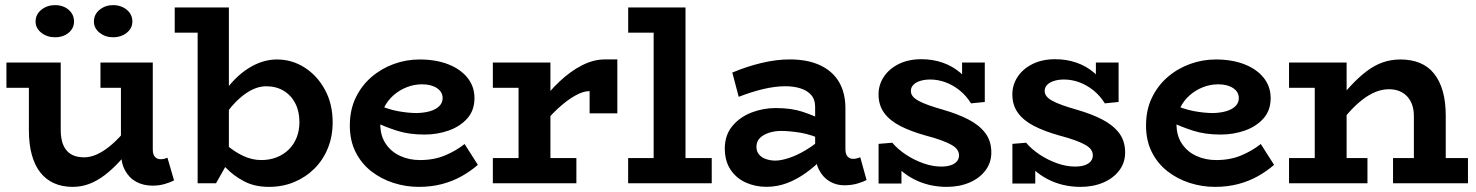

<svg xmlns="http://www.w3.org/2000/svg" viewBox="-20 -715 5756 749"><path d="M263.5 14Q222.8 14 191.2 -0.1Q159.6 -14.1 137.7 -41.7Q115.7 -69.2 104.2 -110.8Q92.7 -152.3 92.7 -206.6V-471H216.9V-208.2Q216.9 -184.7 221.6 -165.4Q226.3 -146.1 236.9 -131.7Q247.4 -117.3 264.9 -109.3Q282.4 -101.3 308.8 -101.3Q331.9 -101.3 356.3 -112Q380.7 -122.6 406.2 -143Q431.7 -163.3 457.9 -193.1Q484.1 -222.9 510.6 -260.3V-162.8Q478 -119.6 447.8 -86.7Q417.6 -53.8 388 -31.4Q358.4 -9 327.8 2.5Q297.2 14 263.5 14ZM5.1 -372.5V-471H195.3V-372.5ZM575.3 9.2Q539 9.2 511.3 -5.9Q483.6 -21 467.7 -50.5Q451.8 -80 451.8 -122.2V-471H576V-132.9Q576 -111.8 584.7 -102.9Q593.3 -93.9 605.4 -93.9Q614.8 -93.9 621.4 -95.6Q628 -97.4 633.2 -99.8L659 -11.2Q646 -4.2 623.6 2.5Q601.3 9.2 575.3 9.2ZM371.9 -372.5V-471H559.9V-372.5ZM420.6 -569.6Q390.9 -569.6 368.6 -587.2Q346.4 -604.8 346.4 -631Q346.4 -658.8 368.6 -676.9Q390.9 -695 420.6 -695Q452.8 -695 474.6 -676.9Q496.4 -658.8 496.4 -631Q496.4 -604.8 474.6 -587.2Q452.8 -569.6 420.6 -569.6ZM194.3 -569.6Q163.9 -569.6 141.3 -587.2Q118.8 -604.8 118.8 -631Q118.8 -658.8 141.3 -676.9Q163.9 -695 194.3 -695Q226.7 -695 247.7 -676.9Q268.8 -658.8 268.8 -631Q268.8 -604.8 247.7 -587.2Q226.7 -569.6 194.3 -569.6Z M661.6 -587.5V-686H866V-587.5ZM1060.2 -483Q1118.7 -483 1167.9 -451.8Q1217.2 -420.6 1247.4 -365.3Q1277.7 -310 1277.7 -237.6Q1277.7 -183.2 1259.1 -137.1Q1240.5 -91 1206.7 -57.4Q1172.9 -23.8 1127.9 -4.9Q1082.8 14 1028.9 14Q973.4 14 932.3 -7.7Q891.2 -29.3 861.4 -60.4Q831.5 -91.4 809.1 -118.4V-205.3Q832.3 -177.3 862.5 -150.7Q892.7 -124 927.7 -107.3Q962.7 -90.6 999 -90.6Q1032.3 -90.6 1059.6 -101.5Q1086.9 -112.3 1106.9 -132.1Q1126.8 -151.9 1137.5 -179.2Q1148.1 -206.5 1148.1 -238.9Q1148.1 -280.3 1131.9 -311.9Q1115.7 -343.4 1086.4 -361Q1057 -378.6 1018.1 -378.4Q980.7 -378.4 941.6 -352.3Q902.4 -326.2 867.9 -280Q833.3 -233.9 809.9 -173V-264.9Q833.1 -330.3 872.8 -379.4Q912.5 -428.5 961.2 -455.7Q1009.9 -483 1060.2 -483ZM751 0V-685.8H872.9V-88.7L822.7 0Z M1613.5 14Q1563.2 14 1515.1 -1.4Q1467 -16.8 1428.2 -47Q1389.5 -77.3 1367.1 -122.1Q1344.7 -166.8 1344.7 -225.4Q1344.7 -286 1367.5 -333.5Q1390.2 -380.9 1428.9 -414.3Q1467.6 -447.7 1516.2 -465.3Q1564.8 -483 1617 -483Q1679.7 -483 1727.8 -464.5Q1775.8 -446 1803.3 -412Q1830.9 -377.9 1830.9 -332.1Q1830.9 -284.5 1803 -253.1Q1775.1 -221.7 1730.7 -205.9Q1686.3 -190.1 1636.2 -190.1Q1575.5 -190.1 1528.9 -205Q1482.3 -219.9 1436.9 -241.5L1436.6 -313.4Q1490.5 -289.1 1531.1 -281.6Q1571.6 -274 1606.3 -274Q1636.4 -274.8 1658.8 -281.6Q1681.1 -288.4 1693.9 -301.3Q1706.7 -314.2 1706.7 -332.1Q1706.7 -356.5 1684.5 -371.3Q1662.3 -386.1 1626.2 -386.1Q1595.9 -386.1 1567.1 -374.9Q1538.3 -363.7 1514.9 -343.2Q1491.6 -322.6 1477.6 -294Q1463.6 -265.5 1463.6 -230Q1463.6 -185.6 1484.8 -154.2Q1505.9 -122.7 1541.2 -106.7Q1576.4 -90.6 1618.1 -90.6Q1673.1 -90.6 1716.1 -108.7Q1759.2 -126.8 1792.4 -153.2L1844.2 -71.9Q1815.3 -46.8 1780.4 -27.3Q1745.5 -7.8 1704 3.1Q1662.4 14 1613.5 14Z M2083.5 -209.2V-304.8Q2119.7 -356.5 2162.4 -396.7Q2205.1 -437 2250.3 -460.1Q2295.6 -483.2 2338.9 -483.2H2388.2V-273H2280.1V-359.5Q2255.9 -360 2223.6 -341.9Q2191.3 -323.8 2155.2 -290.5Q2119.2 -257.2 2083.5 -209.2ZM1902.6 0V-98.5H2228.5V0ZM2002.9 -30.7V-471H2127.2V-30.7ZM1902.6 -372.5V-471H2119.5V-372.5Z M2529.9 -30.7V-686H2654.2V-30.7ZM2430.4 0V-98.5H2756.5V0ZM2430.6 -587.5V-686H2646.5V-587.5Z M3273 7.8Q3242.1 7.8 3216.4 -7.4Q3190.7 -22.6 3175.3 -52.1Q3159.9 -81.6 3159.9 -123.8V-298Q3159.9 -327 3144.2 -344.7Q3128.6 -362.4 3102 -370.5Q3075.5 -378.6 3043.7 -378.6Q3004.1 -378.6 2957.5 -367.6Q2910.9 -356.5 2861.8 -337.3L2836.7 -431.9Q2893.5 -455.8 2951.1 -469.5Q3008.7 -483.2 3060.5 -483.2Q3131.1 -483.2 3179.8 -460.2Q3228.5 -437.2 3253.2 -394.9Q3278 -352.5 3278 -292.7V-134.6Q3278 -113.7 3286.3 -104.5Q3294.6 -95.3 3307.7 -95.3Q3316.4 -95.3 3323.7 -97.5Q3331 -99.7 3335.9 -101.4L3360.5 -12.8Q3348.7 -6.1 3325.6 0.8Q3302.5 7.8 3273 7.8ZM2970.2 13.8Q2926.8 13.8 2889.6 -2.8Q2852.4 -19.5 2829.9 -53.1Q2807.4 -86.8 2807.4 -137.4Q2808.2 -189.3 2837.5 -224Q2866.9 -258.8 2912.1 -276.2Q2957.4 -293.5 3006 -293.5Q3066.6 -293.5 3109.7 -279.3Q3152.9 -265.1 3197.8 -243.5V-165.8Q3145.1 -190.4 3103.2 -197.2Q3061.3 -204 3029.7 -204.2Q3003.8 -204.5 2981.3 -197.5Q2958.7 -190.5 2944.8 -177Q2930.9 -163.6 2930.9 -142Q2930.9 -124.1 2941.2 -112.1Q2951.5 -100 2968.6 -94.3Q2985.6 -88.5 3004.7 -88.5Q3026.6 -88.5 3057.3 -98.5Q3088.1 -108.4 3124.1 -129.9Q3160.2 -151.3 3197.8 -185.7L3195.5 -103.3Q3161 -67.1 3124 -40.7Q3087.1 -14.2 3048.9 -0.2Q3010.8 13.8 2970.2 13.8Z M3672.8 14Q3638.3 14 3605.8 6.4Q3573.4 -1.2 3544.3 -16.4Q3515.3 -31.5 3490.9 -53.6Q3466.5 -75.8 3448.5 -105L3496.6 -106.3V1H3407.4V-153.8L3461 -158.2Q3481.9 -133.1 3514.2 -111.7Q3546.4 -90.4 3582.5 -77.8Q3618.7 -65.2 3651 -65.2Q3673.3 -65.2 3688.8 -70.3Q3704.4 -75.4 3712.8 -85.5Q3721.2 -95.6 3721.2 -109.1Q3721.2 -120.7 3714.4 -130.8Q3707.7 -140.8 3692.6 -149.5Q3677.5 -158.2 3652.3 -167.5Q3627.2 -176.8 3589.8 -186.6Q3533.1 -202.5 3492.2 -223.4Q3451.3 -244.3 3429.3 -274.4Q3407.2 -304.6 3407.2 -346.6Q3407.2 -384.5 3428 -415.6Q3448.7 -446.7 3486.1 -465.3Q3523.6 -484 3574.4 -484Q3618.1 -484 3656.5 -470.9Q3694.8 -457.8 3725.7 -431.8Q3756.6 -405.8 3777.8 -366.7L3733.1 -364.9V-471H3821.7V-317.2L3768 -311.8Q3749.5 -341.6 3723.6 -362.5Q3697.6 -383.3 3668.2 -394.1Q3638.8 -404.8 3608.7 -404.8Q3586.8 -404.8 3569.6 -399.3Q3552.4 -393.9 3542.8 -383.8Q3533.3 -373.7 3533.3 -360.2Q3533.3 -348.8 3540.6 -339.5Q3547.8 -330.2 3563.1 -321.8Q3578.4 -313.4 3602.4 -304.8Q3626.3 -296.2 3659.3 -286.8Q3715.1 -270.9 3757.5 -249.1Q3799.9 -227.3 3823.6 -196.1Q3847.2 -165 3847.2 -120.3Q3847.2 -80.3 3824.2 -50Q3801.2 -19.6 3761.9 -2.8Q3722.5 14 3672.8 14Z M4194.8 14Q4160.3 14 4127.8 6.4Q4095.4 -1.2 4066.3 -16.4Q4037.3 -31.5 4012.9 -53.6Q3988.5 -75.8 3970.5 -105L4018.6 -106.3V1H3929.4V-153.8L3983 -158.2Q4003.9 -133.1 4036.2 -111.7Q4068.4 -90.4 4104.5 -77.8Q4140.7 -65.2 4173 -65.2Q4195.3 -65.2 4210.8 -70.3Q4226.4 -75.4 4234.8 -85.5Q4243.2 -95.6 4243.2 -109.1Q4243.2 -120.7 4236.4 -130.8Q4229.7 -140.8 4214.6 -149.5Q4199.5 -158.2 4174.3 -167.5Q4149.2 -176.8 4111.8 -186.6Q4055.1 -202.5 4014.2 -223.4Q3973.3 -244.3 3951.3 -274.4Q3929.2 -304.6 3929.2 -346.6Q3929.2 -384.5 3950 -415.6Q3970.7 -446.7 4008.1 -465.3Q4045.6 -484 4096.4 -484Q4140.1 -484 4178.5 -470.9Q4216.8 -457.8 4247.7 -431.8Q4278.6 -405.8 4299.8 -366.7L4255.1 -364.9V-471H4343.7V-317.2L4290 -311.8Q4271.5 -341.6 4245.6 -362.5Q4219.6 -383.3 4190.2 -394.1Q4160.8 -404.8 4130.7 -404.8Q4108.8 -404.8 4091.6 -399.3Q4074.4 -393.9 4064.8 -383.8Q4055.3 -373.7 4055.3 -360.2Q4055.3 -348.8 4062.6 -339.5Q4069.8 -330.2 4085.1 -321.8Q4100.4 -313.4 4124.4 -304.8Q4148.3 -296.2 4181.3 -286.8Q4237.1 -270.9 4279.5 -249.1Q4321.9 -227.3 4345.6 -196.1Q4369.2 -165 4369.2 -120.3Q4369.2 -80.3 4346.2 -50Q4323.2 -19.6 4283.9 -2.8Q4244.5 14 4194.8 14Z M4719.5 14Q4669.2 14 4621.1 -1.4Q4573 -16.8 4534.2 -47Q4495.5 -77.3 4473.1 -122.1Q4450.7 -166.8 4450.7 -225.4Q4450.7 -286 4473.5 -333.5Q4496.2 -380.9 4534.9 -414.3Q4573.6 -447.7 4622.2 -465.3Q4670.8 -483 4723 -483Q4785.7 -483 4833.8 -464.5Q4881.8 -446 4909.3 -412Q4936.9 -377.9 4936.9 -332.1Q4936.9 -284.5 4909 -253.1Q4881.1 -221.7 4836.7 -205.9Q4792.3 -190.1 4742.2 -190.1Q4681.5 -190.1 4634.9 -205Q4588.3 -219.9 4542.9 -241.5L4542.6 -313.4Q4596.5 -289.1 4637.1 -281.6Q4677.6 -274 4712.3 -274Q4742.4 -274.8 4764.8 -281.6Q4787.1 -288.4 4799.9 -301.3Q4812.7 -314.2 4812.7 -332.1Q4812.7 -356.5 4790.5 -371.3Q4768.3 -386.1 4732.2 -386.1Q4701.9 -386.1 4673.1 -374.9Q4644.3 -363.7 4620.9 -343.2Q4597.6 -322.6 4583.6 -294Q4569.6 -265.5 4569.6 -230Q4569.6 -185.6 4590.8 -154.2Q4611.9 -122.7 4647.2 -106.7Q4682.4 -90.6 4724.1 -90.6Q4779.1 -90.6 4822.1 -108.7Q4865.2 -126.8 4898.4 -153.2L4950.2 -71.9Q4921.3 -46.8 4886.4 -27.3Q4851.5 -7.8 4810 3.1Q4768.4 14 4719.5 14Z M5495.6 0V-262.4Q5495.6 -285.6 5489.3 -304.7Q5482.9 -323.9 5470.4 -337.8Q5457.8 -351.7 5439.7 -359.3Q5421.6 -366.9 5398 -366.9Q5372.4 -366.9 5346.5 -356.5Q5320.6 -346.2 5294.4 -325.8Q5268.1 -305.4 5241.9 -276.1Q5215.6 -246.8 5188.3 -208.9V-307.6Q5221.5 -350.7 5252.1 -383.3Q5282.8 -415.9 5312.9 -438.3Q5342.9 -460.8 5375 -471.9Q5407.1 -483 5443.3 -483Q5485.8 -483 5518.8 -469.4Q5551.7 -455.9 5574 -428.2Q5596.3 -400.6 5608.1 -359.7Q5619.9 -318.7 5619.9 -263.8V0ZM5008.6 0V-98.5H5314.5V0ZM5108.9 0V-471H5233.2V0ZM5008.6 -372.5V-471H5204.8V-372.5ZM5414.3 0V-98.5H5706.6V0Z"/></svg>

Font: BioRhyme ExtraBold
Style: Regular
Weight: 800
Designer: Aoife Mooney
Foundry: Aoife Mooney Type
Version: Version 1.600;gftools[0.9.33]